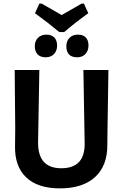

<svg xmlns="http://www.w3.org/2000/svg" viewBox="-20 -1030 678 1059"><path d="M443 -1010 467 -957Q393 -904 334 -853H307Q244 -906 173 -957L197 -1010H210Q284 -968 320 -947Q356 -968 430 -1010ZM410 -839Q438 -839 453 -823.5Q468 -808 468 -779Q468 -750 451 -732Q434 -714 406 -714Q346 -714 346 -775Q346 -804 363.5 -821.5Q381 -839 410 -839ZM236 -839Q264 -839 279.5 -823Q295 -807 295 -779Q295 -750 278 -732Q261 -714 232 -714Q203 -714 187.5 -730Q172 -746 172 -775Q172 -804 189.5 -821.5Q207 -839 236 -839ZM578 -644 573 -317 572 -232Q573 -117 505 -54Q437 9 310 9Q188 9 124 -52Q60 -113 63 -227L64 -320L61 -644H197L190 -245Q189 -102 318 -102Q448 -102 447 -238L440 -644Z"/></svg>

Font: Alegreya Sans SC
Style: Bold
Weight: 700
Designer: Juan Pablo del Peral
Foundry: Huerta Tipografica
Version: Version 2.007